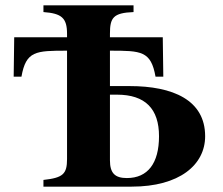

<svg xmlns="http://www.w3.org/2000/svg" viewBox="-20 -696 833 716"><path d="M478 -676H142V-651C210 -646 230 -629 230 -570V-557H33L31 -410H60C77 -506 113 -507 230 -507V-103C230 -47 215 -33 142 -25V0H471C649 0 745 -81 745 -188C745 -323 625 -375 463 -375H390V-507C507 -507 543 -506 560 -410H589L587 -557H390V-570C390 -630 402 -648 478 -651ZM390 -343H416C522 -343 573 -290 573 -188C573 -87 531 -32 453 -32C409 -32 390 -50 390 -98Z"/></svg>

Font: XITS Math
Style: Bold
Weight: 700
Designer: MicroPress Inc., with final additions and corrections provided by Coen Hoffman, Elsevier (retired)
Version: Version 1.105